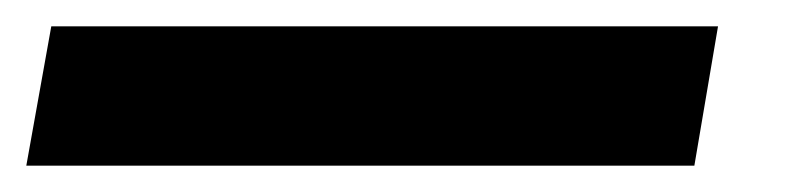

<svg xmlns="http://www.w3.org/2000/svg" viewBox="-88 21 616 146"><path d="M440 147 458 41H-49L-68 147Z"/></svg>

Font: Celebes ExtraBold
Style: Italic
Weight: 800
Italic angle: -10°
Designer: Anugrah Pasau
Foundry: Lafontype
Version: Version 1.000